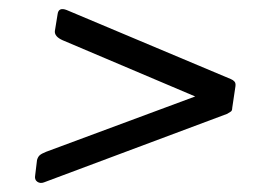

<svg xmlns="http://www.w3.org/2000/svg" viewBox="-20 -567 575 420"><path d="M61 -217Q63 -224 67 -227.5Q71 -231 81 -235L407 -356L117 -479Q99 -487 100 -499L106 -536Q108 -552 126 -545L485 -394Q490 -392 493 -388.5Q496 -385 495 -378L488 -331Q488 -325 485 -323Q482 -321 477 -318L76 -168Q68 -165 61.5 -169.5Q55 -174 57 -184L61 -217Z"/></svg>

Font: Libre Franklin Light
Style: Italic
Weight: 300
Italic angle: -8°
Designer: Pablo Impallari, Rodrigo Fuenzalida, Nhung Nguyen
Foundry: Impallari Type
Version: Version 3.000